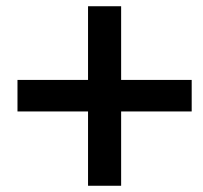

<svg xmlns="http://www.w3.org/2000/svg" viewBox="-20 -536 650 615"><path d="M368 -280H594V-179H368V59H262V-179H36V-280H262V-516H368Z"/></svg>

Font: Shorif Bongobondhu UNICODE
Style: Bold
Weight: 700
Designer: Shorif Uddin Shishir, Shorif art & Design, e-mail : shorifart@gmail.com, facebook : Shorif2001
Foundry: Lipighor Font Foundry
Version: Designed By Shorif Uddin Shishir | Build By Niladri